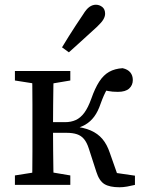

<svg xmlns="http://www.w3.org/2000/svg" viewBox="-20 -781 606 811"><path d="M43 0V-40L151 -57H176L277 -40V0ZM43 -441V-481H277V-441L176 -424H151ZM115 0Q116 -26 116.5 -63Q117 -100 117 -140Q117 -180 117 -213V-268Q117 -301 117 -341Q117 -381 116.5 -418.5Q116 -456 115 -481H207Q206 -456 205.5 -418Q205 -380 204.5 -338.5Q204 -297 204 -260V-222Q204 -185 204.5 -143Q205 -101 205.5 -63.5Q206 -26 207 0ZM387 -55 355 -154Q347 -179 335 -193.5Q323 -208 305 -214Q287 -220 261 -220H166V-265H255Q280 -265 300 -274Q320 -283 336 -304.5Q352 -326 366 -365Q381 -408 399 -436Q417 -464 441 -477.5Q465 -491 498 -493Q520 -488 530.5 -475Q541 -462 541 -443Q541 -421 525.5 -407Q510 -393 478 -393Q454 -393 437 -396.5Q420 -400 397 -405L458 -441Q445 -425 432 -403.5Q419 -382 405 -343Q394 -310 378 -288.5Q362 -267 340.5 -254.5Q319 -242 290 -236V-247Q333 -243 363 -230Q393 -217 412.5 -194Q432 -171 444 -135L488 -10L426 -57L550 -39V0Q534 4 517 7Q500 10 485 10Q443 10 421 -3.5Q399 -17 387 -55ZM242 -581Q256 -605 270.5 -627.5Q285 -650 300 -673.5Q315 -697 331 -720Q345 -743 358 -752Q371 -761 385 -761Q400 -761 412 -751.5Q424 -742 424 -723Q424 -712 417 -699.5Q410 -687 390 -668Q370 -650 350.5 -632Q331 -614 311 -596Q291 -578 271 -560Z"/></svg>

Font: Source Serif 4 18pt
Style: Regular
Weight: 400
Designer: Frank Grießhammer
Foundry: Adobe Systems Incorporated
Version: Version 4.004;hotconv 1.0.116;makeotfexe 2.5.65601